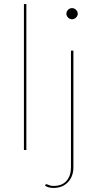

<svg xmlns="http://www.w3.org/2000/svg" viewBox="-20 -740 480 947"><path d="M110 -720V0H98V-720ZM342 -490V86Q342 108 335 126.5Q328 145 315.2 158.5Q302.5 172 284.5 179.5Q266.5 187 244 187Q230.5 187 220.8 184.2Q211 181.5 202 176L204 172Q206 168 208.5 168.2Q211 168.5 215.5 170.5Q220 172.5 227 174.8Q234 177 244 177Q286.5 177 308.2 151.8Q330 126.5 330 86V-490ZM363.5 -672Q363.5 -661.5 354.8 -653.2Q346 -645 335.5 -645Q324 -645 315.8 -653.2Q307.5 -661.5 307.5 -672Q307.5 -683.5 315.8 -691.8Q324 -700 335.5 -700Q346 -700 354.8 -691.8Q363.5 -683.5 363.5 -672Z"/></svg>

Font: Lato 2
Style: Regular
Weight: 100
Designer: Lukasz Dziedzic with Adam Twardoch and Botio Nikoltchev
Foundry: tyPoland Lukasz Dziedzic
Version: Version 2.015; 2015-08-06; http://www.latofonts.com/